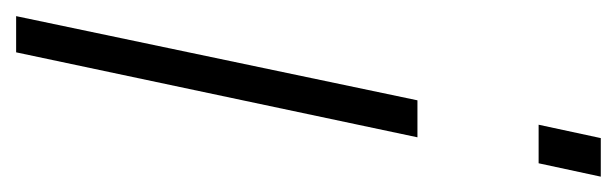

<svg xmlns="http://www.w3.org/2000/svg" viewBox="-292 -494 783 244"><g transform="rotate(90 100.0 -371.5)"><path d="M136 -664 153 -743H202L185 -664ZM-2 0 105 -510H152L44 0Z"/></g></svg>

Font: Saira UltraCondensed Light
Style: Italic
Weight: 300
Width: 1
Italic angle: -12°
Designer: Hector Gatti with collaboration of the Omnibus-Type team
Foundry: Omnibus-Type
Version: Version 1.101